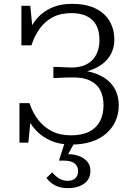

<svg xmlns="http://www.w3.org/2000/svg" viewBox="-20 -740 688 996"><path d="M349 10Q290 10 244 -10Q198 -30 165.5 -65Q133 -100 115 -147L142 -151L127 0H81V-205H133Q149 -156 178 -118.5Q207 -81 249 -59.5Q291 -38 348 -38Q405 -38 442.5 -57Q480 -76 498.5 -111Q517 -146 517 -195Q517 -239 500 -272Q483 -305 444.5 -323Q406 -341 342 -338Q328 -338 314 -337.5Q300 -337 285.5 -336Q271 -335 257 -335V-393Q272 -393 285.5 -392.5Q299 -392 313 -391Q327 -390 341 -390Q393 -388 427.5 -405.5Q462 -423 479 -456Q496 -489 496 -532Q496 -577 480 -608Q464 -639 431.5 -655.5Q399 -672 351 -672Q294 -672 253.5 -650.5Q213 -629 186 -591.5Q159 -554 143 -505H91V-710H137L152 -559L126 -563Q138 -598 158 -626.5Q178 -655 206.5 -676Q235 -697 271 -708.5Q307 -720 353 -720Q425 -720 473.5 -697Q522 -674 547.5 -632Q573 -590 573 -534Q573 -481 543.5 -441Q514 -401 459.5 -379.5Q405 -358 330 -358L398 -387V-351L342 -378Q429 -378 485 -355Q541 -332 568.5 -290.5Q596 -249 596 -194Q596 -149 579 -111.5Q562 -74 530 -46.5Q498 -19 452.5 -4.5Q407 10 349 10ZM369 -4 327 71 320 60Q356 58 385.5 68Q415 78 432 97.5Q449 117 449 146Q449 169 440 186Q431 203 414.5 214Q398 225 377.5 230.5Q357 236 334 236Q293 236 265.5 221.5Q238 207 221 183L251 154Q260 165 271.5 175Q283 185 298 191.5Q313 198 331 198Q356 198 370.5 185Q385 172 385 147Q385 123 367.5 108Q350 93 307 93H286L317 -4Z"/></svg>

Font: Roboto Serif 36pt Light
Style: Regular
Weight: 300
Designer: Greg Gazdowicz
Foundry: Commercial Type
Version: Version 1.008